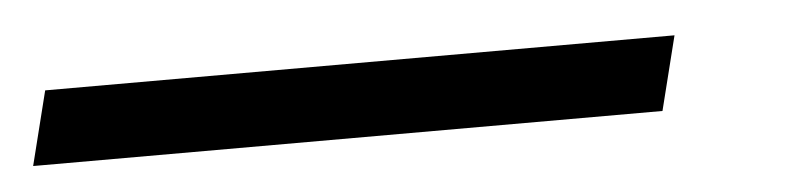

<svg xmlns="http://www.w3.org/2000/svg" viewBox="-123 22 646 155"><g transform="rotate(-5 200.0 100.0)"><path d="M410 130H-100L-85 70H425Z"/></g></svg>

Font: Funnel Sans Light Light
Style: Italic
Weight: 300
Italic angle: -14.036°
Version: Version 1.000